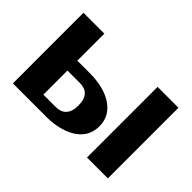

<svg xmlns="http://www.w3.org/2000/svg" viewBox="-94 -771 1015 1015"><g transform="rotate(45 413.5 -264.0)"><path d="M56 0H305C342 0 375 -4 404 -12C478 -32 540 -78 540 -162C540 -187 536 -208 525 -229C491 -292 410 -326 305 -326H212V-528H56ZM212 -72V-252H305C354 -252 384 -226 384 -162C384 -99 352 -72 305 -72ZM610 0H766V-528H610Z"/></g></svg>

Font: Aerodynamic
Style: Bd
Weight: 500
Designer: Google
Version: Version 2.000980; 2014